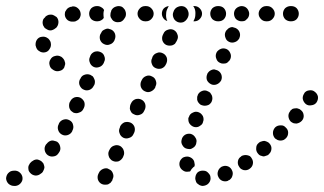

<svg xmlns="http://www.w3.org/2000/svg" viewBox="-43 -586 1065 631"><path d="M-8 -23Q-12 -21 -16 -17Q-19 -14 -21 -9Q-23 -4 -23 1Q-22 11 -15 18Q-7 25 3 25Q5 25 8 25Q18 24 25 16Q32 8 31 -2Q30 -12 22 -19Q14 -26 4 -25Q3 -25 2 -25Q-3 -25 -8 -23ZM640 19Q648 12 649 2Q649 -3 648 -8Q646 -13 643 -16Q640 -20 635 -23Q631 -25 626 -25Q615 -26 607 -20Q600 -13 599 -3Q598 2 600 7Q601 12 604 16Q608 19 612 22Q616 24 621 25H622Q632 25 640 19ZM279 5Q283 15 292 19Q297 21 302 21Q307 21 312 20Q316 18 320 15Q323 11 326 7L327 3Q332 -7 328 -16Q325 -26 315 -30Q311 -33 306 -33Q301 -33 296 -31Q291 -29 288 -26Q284 -23 282 -18L280 -14Q276 -5 279 5ZM715 2Q719 -2 720 -6Q722 -11 722 -16Q722 -21 720 -25Q716 -35 707 -39Q697 -43 688 -39H687Q683 -37 679 -33Q676 -30 674 -25Q672 -20 672 -15Q672 -10 674 -6Q678 4 687 8Q697 12 707 8V7Q712 6 715 2ZM53 -45Q50 -41 50 -36Q50 -31 51 -26Q53 -21 56 -18Q63 -10 74 -9Q84 -9 92 -16Q93 -17 95 -18Q98 -21 100 -26Q102 -30 103 -35Q103 -40 101 -45Q100 -50 96 -53Q93 -57 88 -59Q84 -61 79 -62Q74 -62 69 -60Q65 -58 61 -55Q60 -54 59 -53Q55 -50 53 -45ZM558 -26Q549 -32 547 -42Q546 -47 547 -52Q548 -57 551 -61Q554 -65 558 -68Q562 -70 567 -71Q577 -73 586 -67Q595 -61 596 -51Q597 -48 597 -45Q597 -42 596 -39Q594 -38 593 -37Q586 -31 582 -23Q581 -23 579 -22Q578 -22 576 -22Q566 -20 558 -26ZM788 -47Q790 -57 784 -66Q782 -70 778 -73Q774 -75 769 -76Q764 -77 759 -76Q754 -75 750 -73V-72Q741 -67 739 -57Q737 -46 743 -38Q745 -34 749 -31Q754 -28 758 -27Q763 -26 768 -27Q773 -28 777 -31Q786 -37 788 -47ZM313 -81Q313 -76 315 -71Q316 -67 320 -63Q323 -59 328 -57Q337 -53 347 -56Q356 -60 361 -69L363 -74Q365 -78 365 -83Q365 -88 363 -93Q362 -97 358 -101Q355 -105 350 -107Q341 -111 331 -107Q322 -104 317 -94L315 -90Q313 -86 313 -81ZM104 -92Q106 -82 114 -76Q123 -70 133 -72Q143 -73 149 -82L151 -85Q157 -93 155 -103Q153 -114 145 -120Q141 -122 136 -123Q131 -125 126 -124Q121 -123 117 -120Q113 -117 110 -113L108 -111Q102 -102 104 -92ZM849 -96Q850 -106 843 -114Q840 -118 835 -120Q831 -122 826 -123Q821 -123 816 -121Q811 -120 808 -117L807 -116Q799 -110 799 -99Q798 -89 805 -81Q808 -77 812 -75Q817 -73 822 -72Q827 -72 831 -74Q836 -75 840 -78V-79Q848 -85 849 -96ZM557 -108Q562 -99 572 -97Q577 -96 582 -96Q587 -97 591 -100Q595 -102 598 -106Q601 -110 602 -115V-116Q605 -126 599 -134Q594 -143 584 -146Q574 -148 565 -143Q556 -137 554 -127Q551 -117 557 -108ZM904 -150Q904 -160 896 -167Q889 -175 879 -174Q868 -174 861 -167Q854 -159 854 -149Q854 -139 861 -131Q865 -128 869 -126Q874 -124 879 -124Q884 -124 889 -126Q893 -128 897 -132Q904 -139 904 -150ZM350 -148Q353 -138 363 -133Q372 -129 382 -133Q392 -136 396 -146L398 -150Q402 -159 399 -169Q395 -179 386 -183Q376 -187 366 -184Q357 -180 352 -171L351 -167Q346 -157 350 -148ZM148 -159Q151 -149 160 -144Q169 -139 179 -142Q189 -145 194 -154L195 -157Q200 -166 197 -176Q195 -186 185 -191Q176 -196 166 -193Q156 -190 151 -181L150 -178Q145 -169 148 -159ZM576 -198Q576 -195 576 -193Q576 -183 583 -176Q591 -168 601 -168Q609 -168 615 -173Q622 -177 624 -184V-185Q626 -189 626 -194Q626 -199 624 -204Q622 -208 618 -212Q615 -215 610 -217Q600 -221 591 -216Q581 -212 578 -202Q577 -200 576 -198ZM955 -207Q954 -218 946 -224Q942 -228 937 -229Q933 -231 928 -230Q923 -230 918 -228Q914 -225 911 -222V-221Q904 -213 905 -203Q906 -193 913 -186Q917 -183 922 -181Q927 -180 932 -180Q937 -181 941 -183Q945 -185 949 -189Q956 -197 955 -207ZM384 -233Q383 -228 385 -224Q387 -219 390 -215Q393 -212 398 -210Q407 -205 417 -209Q427 -212 431 -222L433 -226Q437 -235 434 -245Q430 -255 421 -259Q412 -263 402 -260Q392 -256 388 -247L386 -243Q384 -238 384 -233ZM184 -240Q184 -235 185 -231Q187 -226 190 -222Q194 -219 198 -216Q208 -212 217 -216Q227 -219 231 -228L233 -232Q237 -241 234 -251Q230 -260 221 -265Q212 -269 202 -266Q192 -262 188 -253L186 -250Q184 -245 184 -240ZM607 -273V-274Q611 -283 621 -287Q631 -291 640 -286Q645 -284 648 -281Q651 -277 653 -273Q655 -268 655 -263Q655 -258 653 -253Q652 -252 652 -251Q651 -250 651 -249Q648 -245 644 -242Q640 -240 635 -239Q630 -238 625 -239Q620 -240 616 -242Q612 -245 609 -249Q606 -253 605 -258Q605 -262 605 -266Q605 -270 607 -273ZM997 -249Q1003 -258 1002 -268Q1000 -278 992 -284Q984 -291 973 -289Q963 -288 957 -280Q957 -280 957 -280Q957 -279 957 -279Q951 -271 952 -261Q954 -251 962 -244Q970 -238 980 -240Q991 -241 997 -249ZM420 -300Q424 -290 433 -286Q443 -281 452 -285Q462 -289 467 -298L468 -302Q473 -311 469 -321Q466 -331 456 -335Q447 -340 437 -336Q427 -332 423 -323L421 -319Q417 -310 420 -300ZM217 -314Q217 -309 219 -305Q221 -300 225 -296Q228 -293 233 -291Q242 -287 252 -291Q261 -295 265 -304L267 -307Q269 -312 269 -317Q269 -322 267 -326Q265 -331 262 -335Q258 -338 254 -340Q244 -344 234 -340Q225 -337 221 -327L219 -324Q217 -319 217 -314ZM637 -323Q641 -314 651 -309Q660 -305 670 -309Q679 -313 684 -322Q688 -332 684 -342Q680 -351 671 -355Q666 -357 661 -358Q656 -358 652 -356Q647 -354 644 -351Q640 -347 638 -343V-342Q634 -333 637 -323ZM138 -402Q128 -400 123 -391Q117 -382 120 -372Q122 -362 131 -357Q132 -356 134 -355Q143 -350 153 -353Q163 -355 168 -364Q170 -369 171 -374Q172 -379 170 -383Q169 -388 166 -392Q163 -396 159 -399Q158 -399 157 -400Q148 -405 138 -402ZM456 -376Q459 -366 469 -362Q478 -358 488 -361Q498 -365 502 -374L504 -378Q508 -388 505 -397Q501 -407 492 -411Q482 -416 473 -412Q463 -409 458 -399L457 -395Q452 -386 456 -376ZM252 -381Q255 -371 265 -366Q274 -362 284 -366Q293 -369 298 -379L299 -382Q304 -391 300 -401Q297 -411 287 -415Q278 -419 268 -416Q258 -412 254 -403L253 -400Q248 -390 252 -381ZM668 -393Q671 -383 681 -379Q685 -377 690 -377Q695 -377 700 -378Q705 -380 708 -384Q712 -387 714 -392Q718 -402 714 -411Q710 -421 701 -425Q696 -427 691 -427Q686 -427 682 -425Q677 -423 674 -420Q670 -417 668 -412Q664 -402 668 -393ZM120 -454Q117 -459 113 -461Q109 -464 104 -465Q99 -466 94 -465Q84 -464 78 -455Q73 -447 74 -436Q75 -435 75 -433Q76 -429 79 -424Q82 -420 86 -418Q90 -415 95 -414Q100 -413 105 -414Q115 -416 120 -425Q126 -434 124 -444Q124 -445 124 -445Q123 -450 120 -454ZM491 -452Q495 -442 504 -438Q509 -436 514 -436Q519 -436 523 -437Q528 -439 532 -442Q535 -446 537 -450L539 -454Q544 -464 540 -473Q537 -483 527 -488Q518 -492 508 -488Q498 -485 494 -475L492 -471Q488 -462 491 -452ZM286 -455Q290 -445 299 -441Q309 -436 318 -440Q328 -443 333 -453L334 -456Q338 -465 335 -475Q331 -485 322 -489Q317 -491 312 -492Q307 -492 303 -490Q298 -488 294 -485Q291 -482 289 -477L287 -474Q283 -465 286 -455ZM698 -462Q701 -452 711 -448Q715 -446 720 -446Q725 -446 730 -448Q735 -450 738 -453Q742 -457 744 -461V-462Q748 -471 744 -481Q740 -490 731 -494Q726 -496 721 -497Q716 -497 712 -495Q707 -493 704 -489Q700 -486 698 -481Q694 -472 698 -462ZM149 -511Q150 -522 143 -530Q139 -533 135 -535Q130 -538 125 -538Q120 -538 116 -537Q111 -535 107 -532Q106 -531 105 -529Q101 -526 99 -522Q97 -517 97 -512Q97 -507 99 -502Q101 -498 104 -494Q108 -491 112 -489Q117 -486 122 -486Q127 -486 131 -488Q136 -490 139 -493Q140 -494 141 -494Q148 -501 149 -511ZM527 -528Q530 -519 540 -514Q549 -510 559 -513Q568 -517 573 -526L575 -530Q579 -540 575 -550Q572 -559 563 -564Q553 -568 543 -564Q534 -561 529 -552L527 -547Q523 -538 527 -528ZM320 -539Q319 -534 321 -529Q323 -525 326 -521Q329 -517 334 -515Q338 -513 343 -513Q348 -513 353 -514Q358 -516 361 -519Q365 -523 367 -527L369 -530Q371 -535 371 -540Q371 -545 369 -550Q368 -554 364 -558Q361 -562 357 -564Q347 -568 337 -564Q328 -561 323 -552L322 -548Q320 -544 320 -539ZM209 -518Q214 -520 217 -524Q220 -528 221 -532Q223 -537 222 -542Q221 -552 213 -559Q205 -566 195 -565L193 -564Q188 -564 183 -561Q179 -559 176 -555Q173 -551 171 -547Q170 -542 170 -537Q171 -527 179 -520Q187 -514 198 -515H200Q205 -515 209 -518ZM728 -531Q731 -522 741 -518Q746 -516 750 -516Q755 -516 760 -517Q765 -519 768 -523Q772 -526 774 -531Q778 -541 774 -550Q770 -560 761 -564Q751 -568 742 -564Q732 -560 728 -551Q724 -541 728 -531ZM277 -516H275Q265 -516 257 -523Q250 -531 250 -541Q250 -551 257 -559Q265 -566 275 -566H277Q284 -566 290 -562Q296 -559 299 -553Q297 -547 297 -541Q297 -534 298 -527Q295 -522 289 -519Q284 -516 277 -516ZM454 -523Q462 -531 462 -541Q462 -551 454 -559Q447 -566 437 -566H434Q424 -566 417 -559Q409 -551 409 -541Q409 -531 417 -523Q424 -516 434 -516H437Q447 -516 454 -523ZM599 -538Q599 -529 595 -521L593 -517Q593 -516 593 -516Q593 -516 593 -516Q593 -516 593 -516H596Q606 -516 613 -523Q621 -531 621 -541Q621 -551 613 -559Q606 -566 596 -566H593Q593 -566 593 -566Q593 -566 592 -566Q595 -562 597 -557Q600 -548 599 -538ZM693 -523Q700 -531 700 -541Q700 -551 693 -559Q686 -566 675 -566H673Q663 -566 655 -559Q648 -551 648 -541Q648 -531 655 -523Q663 -516 673 -516H675Q686 -516 693 -523ZM852 -523Q860 -531 860 -541Q860 -551 852 -559Q845 -566 835 -566H832Q822 -566 815 -559Q807 -551 807 -541Q807 -531 815 -523Q822 -516 832 -516H835Q845 -516 852 -523ZM932 -523Q939 -531 939 -541Q939 -551 932 -559Q925 -566 914 -566H912Q902 -566 894 -559Q887 -551 887 -541Q887 -531 894 -523Q902 -516 912 -516H914Q925 -516 932 -523ZM512 -566Q502 -565 495 -558Q489 -551 489 -541Q489 -533 494 -526Q499 -519 507 -517Q506 -519 505 -521Q502 -530 503 -540Q503 -549 507 -557L509 -561Q510 -564 512 -566Z"/></svg>

Font: FRB American Cursive Dotted Black
Style: Bold Italic
Weight: 900
Italic angle: -25°
Version: Version 2.0;Modular Font Editor K font №1